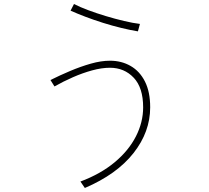

<svg xmlns="http://www.w3.org/2000/svg" viewBox="-20 -856 1040 955"><path d="M727 -322Q727 -200 644 -94.5Q561 11 402 79L380 47Q481 9 550.5 -49Q620 -107 656 -177.5Q692 -248 692 -322Q692 -420 645 -469.5Q598 -519 527 -519Q486 -519 438.5 -506Q391 -493 343 -472Q295 -451 251 -426L231 -458Q277 -481 329 -503Q381 -525 432 -539.5Q483 -554 527 -554Q584 -554 629.5 -528Q675 -502 701 -450.5Q727 -399 727 -322ZM676 -737 666 -700Q629 -706 583.5 -717Q538 -728 492 -742.5Q446 -757 404 -773Q362 -789 331 -803L348 -836Q377 -821 418.5 -805.5Q460 -790 506.5 -776Q553 -762 597.5 -751.5Q642 -741 676 -737Z"/></svg>

Font: Zen Kaku Gothic Antique Light
Style: Regular
Weight: 300
Designer: Yoshimichi Ohira
Foundry: Positype
Version: Version 1.001